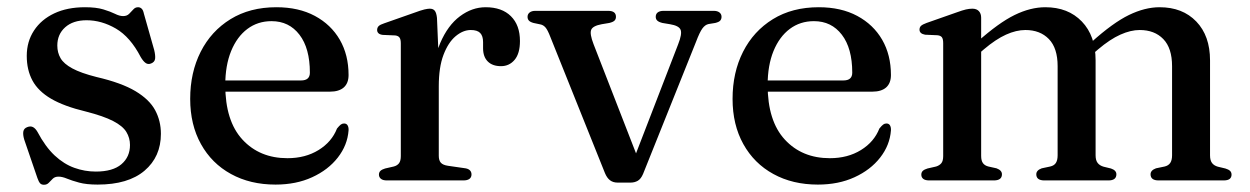

<svg xmlns="http://www.w3.org/2000/svg" viewBox="-20 -499 3456 531"><path d="M219.5 -443Q182 -443 160.2 -423.5Q138.5 -404 138.5 -373Q138.5 -353.5 147.5 -338Q156.5 -322.5 180 -309.8Q203.5 -297 247 -286Q316 -270 354.8 -246.8Q393.5 -223.5 409.2 -194Q425 -164.5 425 -129Q425 -65.5 379.8 -27Q334.5 11.5 250 11.5Q219 11.5 198.8 6Q178.5 0.5 165.2 -5Q152 -10.5 142 -10.5Q132 -10.5 126.2 -5Q120.5 0.5 115.2 6.2Q110 12 101.5 12Q94.5 12 90.8 7.8Q87 3.5 83.5 -6.5L47 -113Q43 -126.5 44.5 -135.2Q46 -144 55.5 -147.5Q64.5 -151 71.2 -147.5Q78 -144 83.5 -134.5Q105.5 -93 131.2 -69Q157 -45 185.8 -34.8Q214.5 -24.5 245 -24.5Q292 -24.5 315.8 -44.8Q339.5 -65 339.5 -98Q339.5 -117.5 329.5 -134Q319.5 -150.5 293 -164.2Q266.5 -178 217.5 -190.5Q157 -205 121.2 -226Q85.5 -247 69.8 -276.2Q54 -305.5 54 -344.5Q54 -384 74 -414.5Q94 -445 130 -462Q166 -479 215 -479Q246 -479 265.8 -473Q285.5 -467 298 -460.8Q310.5 -454.5 320.5 -454.5Q331 -454.5 337.2 -460.8Q343.5 -467 348.8 -473Q354 -479 362 -479Q367.5 -479 371.8 -475Q376 -471 378 -461L406.5 -360.5Q410 -346 409 -336.8Q408 -327.5 398 -323.5Q389.5 -320 382.8 -324.8Q376 -329.5 369 -341.5Q340.5 -396.5 300.8 -419.8Q261 -443 219.5 -443Z M944 -291.5Q944 -269 930.8 -257.2Q917.5 -245.5 892.5 -245.5H573V-276.5H812.5Q837 -276.5 837 -298Q837 -365.5 808.2 -403Q779.5 -440.5 731 -440.5Q693 -440.5 664.2 -419Q635.5 -397.5 619.2 -357.8Q603 -318 603 -264Q603 -164.5 650.5 -113Q698 -61.5 775 -61.5Q824.5 -61.5 861 -84Q897.5 -106.5 912 -143.5Q918.5 -151.5 922.5 -154.5Q926.5 -157.5 931.5 -157.5Q938.5 -157.5 941.5 -152Q944.5 -146.5 944 -138.5Q941 -97.5 914.2 -63.2Q887.5 -29 843.2 -8.8Q799 11.5 742 11.5Q672 11.5 618.8 -17.8Q565.5 -47 535.8 -100.5Q506 -154 506 -225.5Q506 -298.5 535 -355.8Q564 -413 617.5 -446Q671 -479 744.5 -479Q806 -479 850.8 -455Q895.5 -431 919.8 -389Q944 -347 944 -291.5Z M1176.5 -260.5Q1176.5 -331 1197.5 -380Q1218.5 -429 1252 -454Q1285.5 -479 1323 -479Q1368 -479 1393 -454.2Q1418 -429.5 1418 -385.5Q1418 -351 1403.2 -333.5Q1388.5 -316 1365.5 -316Q1342 -316 1329 -329Q1316 -342 1316 -365.5V-382.5Q1316 -399.5 1308 -407.8Q1300 -416 1282 -416Q1260.5 -416 1240 -398.8Q1219.5 -381.5 1206.5 -347.2Q1193.5 -313 1193.5 -260.5ZM1188.5 -449.5 1193.5 -331V-68Q1193.5 -55.5 1199.2 -49Q1205 -42.5 1219 -40.5L1264 -34Q1274 -33 1279 -28.5Q1284 -24 1284 -16.5Q1284 -8.5 1278.2 -4.2Q1272.5 0 1261.5 0H1050Q1039 0 1033.5 -4.5Q1028 -9 1028 -16Q1028 -22.5 1032.2 -26.5Q1036.5 -30.5 1045 -33L1069 -38.5Q1078.5 -41 1083.5 -47.5Q1088.5 -54 1088.5 -67.5V-379Q1088.5 -390 1085 -395Q1081.5 -400 1073 -401L1038.5 -402.5Q1030.5 -403.5 1026.8 -407Q1023 -410.5 1023 -416Q1023 -422.5 1027.2 -426.8Q1031.5 -431 1042.5 -434.5L1125 -463.5Q1144 -470.5 1153.5 -472.8Q1163 -475 1168.5 -475Q1178 -475 1182.5 -469.2Q1187 -463.5 1188.5 -449.5Z M1724 6H1688Q1675.5 6 1667 -0.5Q1658.5 -7 1653 -20.5L1502 -397Q1494.5 -416.5 1488.5 -423.2Q1482.5 -430 1474.5 -431.5L1455.5 -435.5Q1446.5 -438 1442.8 -442Q1439 -446 1439 -452.5Q1439 -460 1444.8 -464.5Q1450.5 -469 1460.5 -469H1662Q1683.5 -469 1683.5 -452.5Q1683.5 -446 1679.5 -442Q1675.5 -438 1665 -435.5L1644 -432Q1619.5 -427.5 1615 -416.5Q1610.5 -405.5 1621.5 -377L1748.5 -50.5L1725 -38.5L1855.5 -376.5Q1867 -405.5 1862.2 -416.8Q1857.5 -428 1833 -432L1812 -435.5Q1802 -438 1797.8 -442Q1793.5 -446 1793.5 -452.5Q1793.5 -460.5 1799.2 -464.8Q1805 -469 1815 -469H1954Q1964 -469 1969.8 -464.5Q1975.5 -460 1975.5 -452.5Q1975.5 -446.5 1972 -442.2Q1968.5 -438 1958 -435.5L1939.5 -432.5Q1930 -430.5 1922.5 -420.2Q1915 -410 1905 -383.5L1758.5 -18Q1752.5 -4 1743.8 1Q1735 6 1724 6Z M2444 -291.5Q2444 -269 2430.8 -257.2Q2417.5 -245.5 2392.5 -245.5H2073V-276.5H2312.5Q2337 -276.5 2337 -298Q2337 -365.5 2308.2 -403Q2279.5 -440.5 2231 -440.5Q2193 -440.5 2164.2 -419Q2135.5 -397.5 2119.2 -357.8Q2103 -318 2103 -264Q2103 -164.5 2150.5 -113Q2198 -61.5 2275 -61.5Q2324.5 -61.5 2361 -84Q2397.5 -106.5 2412 -143.5Q2418.5 -151.5 2422.5 -154.5Q2426.5 -157.5 2431.5 -157.5Q2438.5 -157.5 2441.5 -152Q2444.5 -146.5 2444 -138.5Q2441 -97.5 2414.2 -63.2Q2387.5 -29 2343.2 -8.8Q2299 11.5 2242 11.5Q2172 11.5 2118.8 -17.8Q2065.5 -47 2035.8 -100.5Q2006 -154 2006 -225.5Q2006 -298.5 2035 -355.8Q2064 -413 2117.5 -446Q2171 -479 2244.5 -479Q2306 -479 2350.8 -455Q2395.5 -431 2419.8 -389Q2444 -347 2444 -291.5Z M2693.5 -450V-68Q2693.5 -54.5 2698.5 -47.8Q2703.5 -41 2713.5 -38.5L2736 -33.5Q2751 -28 2751 -17Q2751 0 2728.5 0H2550Q2539 0 2533.5 -4.2Q2528 -8.5 2528 -16Q2528 -22.5 2532.2 -26.5Q2536.5 -30.5 2545 -33L2569 -38.5Q2578.5 -41.5 2583.5 -47.8Q2588.5 -54 2588.5 -67.5V-379.5Q2588.5 -391 2585 -395.8Q2581.5 -400.5 2573 -401.5L2538.5 -403Q2530.5 -404.5 2526.8 -408Q2523 -411.5 2523 -417Q2523 -423.5 2527.2 -427.5Q2531.5 -431.5 2542.5 -435.5L2626.5 -465Q2641.5 -470.5 2651.2 -472.8Q2661 -475 2669 -475Q2681 -475 2687.2 -468.2Q2693.5 -461.5 2693.5 -450ZM2679.5 -344 2660.5 -363.5 2682 -382.5Q2742 -436 2786 -457.5Q2830 -479 2871 -479Q2934 -479 2972 -439.5Q3010 -400 3010 -332V-69.5Q3010 -55.5 3015.8 -48.2Q3021.5 -41 3032 -38L3052.5 -33Q3067.5 -28 3067.5 -17Q3067.5 0 3045.5 0H2868.5Q2846 0 2846 -17Q2846 -28 2861 -33.5L2884.5 -38.5Q2895.5 -41 2900.2 -48.5Q2905 -56 2905 -69.5V-316Q2905 -366 2880.8 -391Q2856.5 -416 2816 -416Q2790.5 -416 2762.2 -403.2Q2734 -390.5 2701 -362.5ZM2995.5 -344 2976.5 -363.5 2998.5 -382.5Q3058 -436 3102.2 -457.5Q3146.5 -479 3187 -479Q3250.5 -479 3288.5 -439.5Q3326.5 -400 3326.5 -332V-69.5Q3326.5 -55.5 3332 -48.2Q3337.5 -41 3348 -38L3369 -33Q3377.5 -30.5 3381.8 -26.5Q3386 -22.5 3386 -16Q3386 -8.5 3380.8 -4.2Q3375.5 0 3364 0H3184.5Q3162 0 3162 -17Q3162 -28 3177 -33.5L3201 -38.5Q3211.5 -41 3216.5 -48.5Q3221.5 -56 3221.5 -69.5V-316Q3221.5 -366 3197.2 -391Q3173 -416 3132 -416Q3107 -416 3078.5 -403.2Q3050 -390.5 3017 -362.5Z"/></svg>

Font: Fraunces 18pt
Style: Regular
Weight: 400
Version: Version 1.000;[b76b70a41]